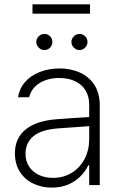

<svg xmlns="http://www.w3.org/2000/svg" viewBox="-20 -854 558 886"><path d="M240.2 -303.7Q276.4 -306.6 319.3 -309.6Q362.3 -312.5 391.6 -314V-371.1Q391.6 -408.7 375 -436.3Q358.4 -463.9 327.4 -479Q296.4 -494.1 253.9 -494.1Q199.7 -494.1 162.1 -470.2Q124.5 -446.3 114.3 -405.3H63.5Q69.3 -445.3 95.5 -475.3Q121.6 -505.4 163.3 -521.7Q205.1 -538.1 255.9 -538.1Q303.7 -538.1 345.7 -520.5Q387.7 -502.9 414.1 -464.4Q440.4 -425.8 440.4 -367.2V0H391.6V-91.8H387.7Q366.2 -46.4 322.5 -17.3Q278.8 11.7 218.8 11.7Q171.9 11.7 133.1 -7.1Q94.2 -25.9 71.5 -61.5Q48.8 -97.2 48.8 -146.5Q48.8 -216.3 97.9 -256.3Q147 -296.4 240.2 -303.7ZM224.6 -33.2Q272.9 -33.2 311 -56.6Q349.1 -80.1 370.4 -120.8Q391.6 -161.6 391.6 -211.9V-272L359.4 -269.5Q279.8 -263.2 250 -261.7Q170.9 -256.3 134.3 -225.6Q97.7 -194.8 97.7 -144.5Q97.7 -110.8 114.3 -85.4Q130.9 -60.1 159.7 -46.6Q188.5 -33.2 224.6 -33.2ZM147.5 -660.2Q147.5 -675.3 158.7 -686.3Q169.9 -697.3 184.6 -697.3Q200.7 -697.3 211.2 -686.5Q221.7 -675.8 221.7 -660.2Q221.7 -645 210.9 -634Q200.2 -623 184.6 -623Q169.9 -623 158.7 -634.3Q147.5 -645.5 147.5 -660.2ZM309.6 -660.2Q309.6 -675.3 320.8 -686.3Q332 -697.3 346.7 -697.3Q362.3 -697.3 373 -686.5Q383.8 -675.8 383.8 -660.2Q383.8 -645.5 372.8 -634.3Q361.8 -623 346.7 -623Q332 -623 320.8 -634.3Q309.6 -645.5 309.6 -660.2ZM395.5 -791H129.9V-834H395.5Z"/></svg>

Font: Pretendard JP ExtraLight
Style: Regular
Weight: 200
Designer: Base glyphs from Inter by Rasmus Andersson; Hangeul glyphs from Noto Sans CJK(Source Han Sans) by Jang Soo-young and Kan
Foundry: Kil Hyung-jin
Version: Version 1.309